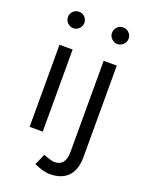

<svg xmlns="http://www.w3.org/2000/svg" viewBox="-170 -801 840 1099"><g transform="rotate(20 250.0 -251.5)"><path d="M75 0V-500H155V0ZM116 -616Q96 -616 81 -631Q66 -646 66 -666Q66 -687 81 -701.5Q96 -716 116 -716Q137 -716 151.5 -701.5Q166 -687 166 -666Q166 -646 151.5 -631Q137 -616 116 -616ZM384 -617Q364 -617 349 -632Q334 -647 334 -667Q334 -689 349 -703.5Q364 -718 384 -718Q405 -718 420 -703.5Q435 -689 435 -667Q435 -647 420 -632Q405 -617 384 -617ZM273 215Q236 215 179 189L209 122Q233 131 249.5 136Q266 141 276 141Q344 141 344 54V-500H424V56Q424 134 386 174.5Q348 215 273 215Z"/></g></svg>

Font: Figtree Light
Style: Regular
Weight: 400
Version: Version 2.002